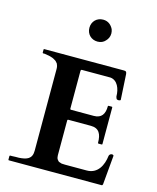

<svg xmlns="http://www.w3.org/2000/svg" viewBox="-136 -1040 929 1133"><g transform="rotate(15 329.0 -473.0)"><path d="M609 -192C599.1 -192 592.1 -186.2 590 -178C583.4 -119 554.5 -61 488 -61H355C348 -61 341 -62 334 -62C327 -64 322 -66 316 -68C312 -72 308 -76 304 -82C302 -87 300 -95 300 -104V-317C300 -320 302 -322 305 -322H443C494 -322 510 -288.8 510 -236C510 -235 510 -234 511 -234C512 -232 513 -232 514 -232H533C534 -232 534 -232 536 -233C536 -234 537 -235 537 -236V-459C537 -462 536 -463 533 -463H514C511 -463 510 -462 510 -459C510 -411.8 491.2 -383 445 -383H305C302 -383 300 -385 300 -388V-621C301 -625 303 -627 307 -627H481C524.9 -623 544 -574.8 544 -528C547.9 -516.3 547.5 -510 562 -510C564 -510 566 -510 570 -512C572 -512 574 -514 574 -515L565 -671C563.1 -684.2 560.9 -688 547 -688H61C59.3 -688 57 -686.9 57 -685V-666C57 -665 57 -664 58 -664C59 -662 60 -662 61 -662H71L104 -656C115 -653 124 -650 133 -644C142 -640 148 -633 154 -625C158 -617 161 -607 161 -594V-94C161 -43.1 128.6 -33.1 82 -30C68 -30 54 -30 40 -29H29C27 -29 26 -28 26 -27L25 -25V-4C25 -3 25 -2 26 -2C26 0 27 0 29 0H595C597 0 598 -1 600 -2C600 -4 601 -6 602 -7L618 -186C618 -188.1 611.6 -192 609 -192ZM352 -812C372.1 -812 388.7 -819.9 399 -832C409.8 -842.8 419 -858 419 -879C419 -888 417 -897 414 -905C403 -927 383.9 -946 352 -946C313.6 -946 285 -918 285 -879C285 -840 313.6 -812 352 -812Z"/></g></svg>

Font: fbb
Style: Bold
Weight: 400
Designer: David J. Perry, Michael Sharpe
Version: Version 1.045